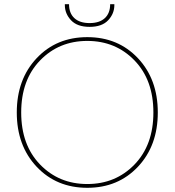

<svg xmlns="http://www.w3.org/2000/svg" viewBox="-20 -887 832 915"><path d="M637.5 -609.5Q732 -509 732 -351Q732 -193 637.5 -92.5Q543 8 396 8Q249 8 154.5 -92.5Q60 -193 60 -351Q60 -509 154.5 -609.5Q249 -710 396 -710Q543 -710 637.5 -609.5ZM171 -599Q81 -506 81 -351Q81 -196 171 -103Q261 -10 396 -10Q531 -10 621 -103Q711 -196 711 -351Q711 -506 621 -599Q531 -692 396 -692Q261 -692 171 -599ZM525 -863Q525 -822 495.5 -790.5Q466 -759 407 -759Q348 -759 318.5 -790.5Q289 -822 289 -863V-867H309Q309 -824 334.5 -800.5Q360 -777 407 -777Q454 -777 479.5 -800.5Q505 -824 505 -867H525Z"/></svg>

Font: SVN-Poppins Thin
Style: Regular
Weight: 100
Designer: Ninad Kale (Devanagari), Jonny Pinhorn (Latin)
Foundry: Indian Type Foundry
Version: Version 3.002 2017